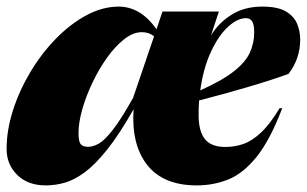

<svg xmlns="http://www.w3.org/2000/svg" viewBox="-28 -547 930 582"><path d="M827.5 -219Q790.5 -122 749.8 -71.5Q709 -21 664 -3Q619 15 568.5 15Q467 15 418.2 -47Q369.5 -109 377 -216Q334 -140 297.2 -94Q260.5 -48 228.5 -24.5Q196.5 -1 167.8 7Q139 15 111 15Q56.5 15 24.2 -16.8Q-8 -48.5 -8 -95.5Q-8 -152 11.2 -212.2Q30.5 -272.5 64 -328.5Q97.5 -384.5 141 -429.2Q184.5 -474 233.5 -500.5Q282.5 -527 332.5 -527Q363.5 -527 392 -510.8Q420.5 -494.5 446.5 -458.5L464.5 -512H635.5L611.5 -439.5Q634.5 -477.5 673.5 -502.2Q712.5 -527 767.5 -527Q814 -527 838.8 -512.2Q863.5 -497.5 872.8 -474.5Q882 -451.5 882 -427.5Q882 -369 846.5 -323Q794.5 -304 721 -282.5Q647.5 -261 575.5 -242.5Q574 -221 574 -198.5Q574 -149.5 593 -125.5Q612 -101.5 655.5 -101.5Q682.5 -101.5 708.8 -110.2Q735 -119 762.5 -144.5Q790 -170 819.5 -219ZM718 -492Q692 -492 663.2 -465.8Q634.5 -439.5 611.5 -390.2Q588.5 -341 579 -273Q646 -303 681.2 -331Q716.5 -359 729.5 -387.8Q742.5 -416.5 742.5 -448.5Q742.5 -473.5 736 -482.8Q729.5 -492 718 -492ZM210 -144Q210 -119.5 216 -110.8Q222 -102 239.5 -102Q254 -102 271.2 -111.5Q288.5 -121 313.5 -152.8Q338.5 -184.5 375.5 -250.5L439 -437Q423.5 -449.5 402 -449.5Q375.5 -449.5 348.2 -428Q321 -406.5 296.2 -371.8Q271.5 -337 252 -296Q232.5 -255 221.2 -215Q210 -175 210 -144Z"/></svg>

Font: Newsreader 72pt ExtraBold
Style: Italic
Weight: 800
Italic angle: -17°
Designer: Hugues Gentile
Foundry: Production Type
Version: Version 1.003; ttfautohint (v1.8.3)